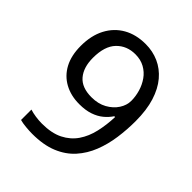

<svg xmlns="http://www.w3.org/2000/svg" viewBox="-204 -847 980 980"><g transform="rotate(45 286.0 -357.0)"><path d="M520 -409Q520 -348 511.5 -287.5Q503 -227 482 -173.5Q461 -120 424 -78.5Q387 -37 330 -13.5Q273 10 192 10Q172 10 145.5 7.5Q119 5 102 0V-75Q120 -69 144 -65.5Q168 -62 190 -62Q260 -62 305.5 -85Q351 -108 378 -147.5Q405 -187 417 -239.5Q429 -292 431 -350H425Q410 -327 387 -308Q364 -289 331.5 -278Q299 -267 255 -267Q194 -267 147.5 -292.5Q101 -318 75.5 -366Q50 -414 50 -483Q50 -558 78.5 -612Q107 -666 158 -695Q209 -724 278 -724Q329 -724 373 -704.5Q417 -685 450 -646Q483 -607 501.5 -548Q520 -489 520 -409ZM278 -650Q216 -650 176.5 -609Q137 -568 137 -484Q137 -415 170.5 -375.5Q204 -336 274 -336Q322 -336 357 -355.5Q392 -375 411.5 -405Q431 -435 431 -467Q431 -499 421.5 -531.5Q412 -564 393 -591Q374 -618 345 -634Q316 -650 278 -650Z"/></g></svg>

Font: lguzrati85
Style: Book
Weight: 400
Designer: Jelle Bosma - Monotype Design Team, Universal Thirst
Foundry: Monotype Imaging Inc.
Version: Version 2.106